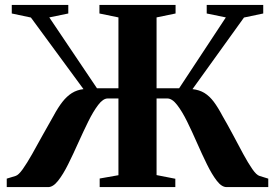

<svg xmlns="http://www.w3.org/2000/svg" viewBox="-20 -763 1122 783"><path d="M7.5 0V-34.5L43.5 -45.5Q55.5 -49 72.8 -73.2Q90 -97.5 110.8 -134.2Q131.5 -171 154 -212Q176.5 -253 198 -290Q216.5 -324.5 234.5 -347.5Q252.5 -370.5 273.2 -383.5Q294 -396.5 320.5 -399.5L106 -691.5L28 -708V-743H258.5V-708L181 -692L375.5 -403H463V-692L385.5 -708V-743H696V-708L618.5 -692V-403H710.5L901 -692L823 -708V-743H1053.5V-708L975 -691.5L765 -399.5Q793 -396.5 813.8 -383.8Q834.5 -371 851.8 -348Q869 -325 887.5 -290Q909 -253 930.8 -212Q952.5 -171 972.2 -134.5Q992 -98 1009 -73.5Q1026 -49 1038.5 -45.5L1074 -34.5V0H904Q884 0 864 -26Q844 -52 823.8 -93.2Q803.5 -134.5 783.2 -180.8Q763 -227 742.8 -268Q722.5 -309 702.2 -335.2Q682 -361.5 662 -361.5H618.5V-49L695 -34V0H386.5V-35L463 -48.5V-361.5H419.5Q400.5 -361.5 380.5 -335.2Q360.5 -309 340.2 -268Q320 -227 299.2 -180.8Q278.5 -134.5 258 -93.2Q237.5 -52 217 -26Q196.5 0 176.5 0Z"/></svg>

Font: Merriweather 96pt
Style: Bold
Weight: 700
Version: Version 2.100